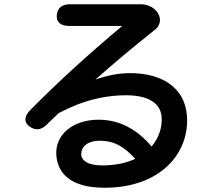

<svg xmlns="http://www.w3.org/2000/svg" viewBox="-20 -814 1040 903"><path d="M119 -219C147 -199 174 -202 200 -228C220 -247 239 -266 259 -285L260 -284C260 -283 278 -294 314 -310C402 -349 491 -366 572 -366C670 -366 734 -334 740 -265C744 -217 728 -166 693 -125C622 -209 539 -251 443 -251C325 -251 237 -182 245 -82C252 -2 308 69 472 69C737 69 873 -96 859 -271C849 -403 740 -470 593 -470C542 -470 489 -461 429 -440C517 -518 610 -596 710 -675C761 -717 719 -794 641 -794H309C271 -794 250 -776 247 -743C244 -711 265 -692 305 -692H555C401 -563 255 -431 122 -296C93 -266 92 -238 119 -219ZM362 -85C360 -120 387 -152 450 -152C520 -152 567 -121 616 -67C575 -48 524 -36 461 -36C390 -36 364 -61 362 -85Z"/></svg>

Font: 寒蝉团圆体 Round
Style: Regular
Weight: 500
Designer: 寒蝉字型
Version: Version 2.700;Glyphs 3.1.1 (3135)